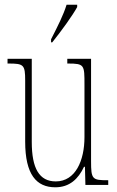

<svg xmlns="http://www.w3.org/2000/svg" viewBox="-20 -786 498 816"><path d="M197 -619V-606H202C240 -653 289 -721 308 -756V-766H263C249 -721 227 -678 197 -619ZM215 10C276 10 313 -26 337 -77H341L343 0H440V-20H438C372 -20 367 -24 367 -101V-536H266V-516H269C339 -516 339 -510 339 -426V-203C339 -104 301 -15 217 -15C147 -15 115 -70 115 -183V-536H12V-516H16C81 -516 87 -511 87 -443V-184C87 -44 135 10 215 10Z"/></svg>

Font: Noto Serif Lao ExtraCondensed Thin
Style: Regular
Weight: 100
Width: 2
Designer: Monotype Design Team
Foundry: Monotype Imaging Inc.
Version: Version 2.003